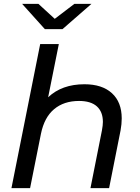

<svg xmlns="http://www.w3.org/2000/svg" viewBox="-20 -969 721 989"><path d="M607 -359Q607 -330 601 -297L542 0H446L505 -297Q510 -324 510 -341Q510 -393 479 -421Q448 -449 387 -449Q309 -449 258.5 -406.5Q208 -364 191 -280L135 0H39L187 -742H283L228 -468Q299 -535 415 -535Q506 -535 556.5 -489Q607 -443 607 -359ZM451 -949 302 -819H211L94 -949H178L262 -872L363 -949Z"/></svg>

Font: Idrija
Style: Italic
Weight: 500
Italic angle: -11.3°
Designer: Julieta Ulanovsky
Foundry: Julieta Ulanovsky
Version: Version 7.200